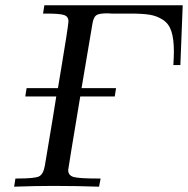

<svg xmlns="http://www.w3.org/2000/svg" viewBox="-20 -703 708 723"><path d="M33.2 0 38.1 -30.8H46.9Q108.9 -30.8 126 -38.3Q143.1 -45.9 148.9 -79.1Q184.1 -288.1 191.9 -339.8H75.2L80.1 -371.1H198.2Q199.2 -378.9 210.2 -443.4Q221.2 -507.8 229.5 -562Q237.8 -616.2 237.8 -622.1Q237.8 -641.1 220.9 -646.5Q204.1 -651.9 153.8 -651.9H142.1L147 -683.1H668L659.2 -458H632.8Q634.8 -492.2 634.8 -508.8Q634.8 -555.7 625.5 -584.7Q616.2 -613.8 593.5 -628.4Q570.8 -643.1 543.9 -647.5Q517.1 -651.9 470.2 -651.9H400.9Q398.9 -651.9 393.6 -652.3Q388.2 -652.8 383.8 -652.8Q351.6 -652.8 341.8 -645Q332 -637.2 328.1 -613.8Q291 -391.6 287.1 -371.1H417L412.1 -339.8H282.2Q237.3 -70.8 236.8 -63Q236.8 -42 257.8 -36.4Q278.8 -30.8 345.2 -30.8H358.9L353 0Q269 -2.9 185.1 -2.9H176.8Q113.3 -2.9 33.2 0Z"/></svg>

Font: CMU Serif Extra
Style: RomanSlanted
Weight: 500
Italic angle: -9.46001°
Version: Version 0.7.0